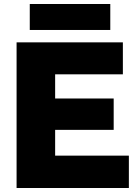

<svg xmlns="http://www.w3.org/2000/svg" viewBox="-20 -941 702 961"><path d="M63 0V-729H595V-569H256V-448H549V-291H256V-162H625V0ZM129 -791V-921H532V-791Z"/></svg>

Font: BDO Grotesk Black
Style: Regular
Weight: 900
Designer: Deni Anggara
Foundry: Lokal Container
Version: Version 2.000